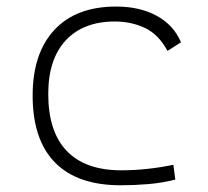

<svg xmlns="http://www.w3.org/2000/svg" viewBox="-20 -547 626 577"><path d="M342.8 9.8Q212.4 9.8 145.3 -58.6Q78.1 -127 78.1 -259.8Q78.1 -386.7 143.3 -457Q208.5 -527.3 329.1 -527.3Q400.4 -527.3 451.4 -499.3Q502.4 -471.2 523.9 -419.9L483.4 -394Q457 -443.4 415.8 -462.9Q374.5 -482.4 325.2 -482.4Q230.5 -482.4 177.7 -425.8Q125 -369.1 125 -264.6Q125 -151.4 180.7 -93.3Q236.3 -35.2 344.7 -35.2Q384.8 -35.2 424.1 -39.6Q463.4 -43.9 501 -51.8L506.8 -7.3Q466.8 2.9 425 6.3Q383.3 9.8 342.8 9.8Z"/></svg>

Font: Cascadia Mono ExtraLight
Style: Regular
Weight: 200
Monospace: yes
Designer: Aaron Bell
Foundry: Saja Typeworks
Version: Version 2404.023; ttfautohint (v1.8.4)